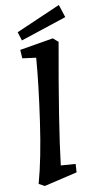

<svg xmlns="http://www.w3.org/2000/svg" viewBox="-104 -987 531 1044"><g transform="rotate(-10 162.0 -465.0)"><path d="M130 -682 55 -692 52 -739 237 -770 265 -746Q185 -298 160 -82L241 -76L238 -30L55 13L24 -4Q61 -136 90 -338Q119 -540 130 -682ZM55 -836 301 -943 324 -872 70 -788Z"/></g></svg>

Font: Andada Pro
Style: Bold Italic
Weight: 700
Italic angle: -7°
Designer: Carolina Giovagnoli
Foundry: Huerta Tipografica
Version: Version 3.005; ttfautohint (v1.8.4)